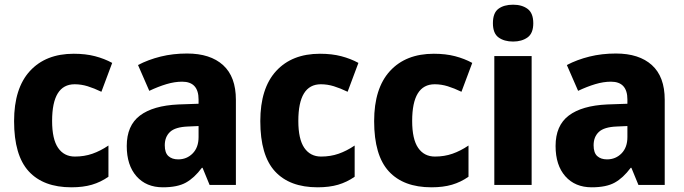

<svg xmlns="http://www.w3.org/2000/svg" viewBox="-20 -788 2916 818"><path d="M284 10Q165 10 102.5 -58Q40 -126 40 -272Q40 -412 107.5 -485.5Q175 -559 294 -559Q345 -559 385 -548.5Q425 -538 458 -520L412 -397Q381 -412 353.5 -420.5Q326 -429 298 -429Q202 -429 202 -273Q202 -195 227.5 -158Q253 -121 299 -121Q339 -121 373.5 -133Q408 -145 442 -168V-35Q409 -12 371.5 -1Q334 10 284 10Z M777 -560Q876 -560 930.5 -510.5Q985 -461 985 -363V0H873L843 -73H840Q808 -30 772 -10Q736 10 674 10Q603 10 561.5 -37Q520 -84 520 -166Q520 -253 576 -295.5Q632 -338 740 -343L826 -346V-364Q826 -440 756 -440Q724 -440 689 -429.5Q654 -419 616 -401L568 -511Q612 -534 664.5 -547Q717 -560 777 -560ZM781 -249Q727 -247 704.5 -226Q682 -205 682 -169Q682 -137 697.5 -123Q713 -109 739 -109Q776 -109 801 -134.5Q826 -160 826 -204V-251Z M1333 10Q1214 10 1151.5 -58Q1089 -126 1089 -272Q1089 -412 1156.5 -485.5Q1224 -559 1343 -559Q1394 -559 1434 -548.5Q1474 -538 1507 -520L1461 -397Q1430 -412 1402.5 -420.5Q1375 -429 1347 -429Q1251 -429 1251 -273Q1251 -195 1276.5 -158Q1302 -121 1348 -121Q1388 -121 1422.5 -133Q1457 -145 1491 -168V-35Q1458 -12 1420.5 -1Q1383 10 1333 10Z M1818 10Q1699 10 1636.5 -58Q1574 -126 1574 -272Q1574 -412 1641.5 -485.5Q1709 -559 1828 -559Q1879 -559 1919 -548.5Q1959 -538 1992 -520L1946 -397Q1915 -412 1887.5 -420.5Q1860 -429 1832 -429Q1736 -429 1736 -273Q1736 -195 1761.5 -158Q1787 -121 1833 -121Q1873 -121 1907.5 -133Q1942 -145 1976 -168V-35Q1943 -12 1905.5 -1Q1868 10 1818 10Z M2166 -768Q2204 -768 2228 -750Q2252 -732 2252 -689Q2252 -646 2227.5 -628.5Q2203 -611 2166 -611Q2128 -611 2104 -628.5Q2080 -646 2080 -689Q2080 -733 2103.5 -750.5Q2127 -768 2166 -768ZM2245 -549V0H2086V-549Z M2604 -560Q2703 -560 2757.5 -510.5Q2812 -461 2812 -363V0H2700L2670 -73H2667Q2635 -30 2599 -10Q2563 10 2501 10Q2430 10 2388.5 -37Q2347 -84 2347 -166Q2347 -253 2403 -295.5Q2459 -338 2567 -343L2653 -346V-364Q2653 -440 2583 -440Q2551 -440 2516 -429.5Q2481 -419 2443 -401L2395 -511Q2439 -534 2491.5 -547Q2544 -560 2604 -560ZM2608 -249Q2554 -247 2531.5 -226Q2509 -205 2509 -169Q2509 -137 2524.5 -123Q2540 -109 2566 -109Q2603 -109 2628 -134.5Q2653 -160 2653 -204V-251Z"/></svg>

Font: Noto Sans Gujarati SemiCondensed ExtraBold
Style: Regular
Weight: 800
Width: 4
Designer: Jelle Bosma - Monotype Design Team, Universal Thirst
Foundry: Monotype Imaging Inc.
Version: Version 2.106; ttfautohint (v1.8.4.7-5d5b)